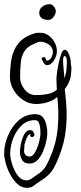

<svg xmlns="http://www.w3.org/2000/svg" viewBox="-30 -548 392 925"><path d="M99 357Q74 357 54 338.5Q34 320 19.5 293Q5 266 -2.5 238Q-10 210 -10 192Q-10 149 8.5 105Q27 61 60.5 31.5Q94 2 140 2Q165 2 177 17.5Q189 33 193.5 54.5Q198 76 198 94Q198 110 192.5 134.5Q187 159 176.5 183.5Q166 208 150 224Q134 240 113 240Q86 240 76 222Q66 204 66 183Q66 175 68.5 158Q71 141 76.5 123Q82 105 91.5 92Q101 79 115 79Q121 79 127 82Q129 83 132.5 92Q136 101 136 101V102Q136 106 132.5 109Q129 112 125 112Q115 112 115 103Q115 103 117 101.5Q119 100 120 100Q111 96 104 107Q97 118 93 131Q89 144 88 149L86 178Q85 189 92 197.5Q99 206 113 206Q125 206 134.5 192.5Q144 179 151 159.5Q158 140 161.5 122Q165 104 165 95Q165 87 164 72Q163 57 157.5 44Q152 31 140 31Q102 30 75 55.5Q48 81 33.5 118.5Q19 156 19 193Q19 206 24 227.5Q29 249 39 270.5Q49 292 63.5 306.5Q78 321 97 321Q110 321 122 312.5Q134 304 144 297Q178 276 191.5 252Q205 228 221 187Q237 145 244 101Q251 57 251 2Q251 -19 249.5 -40Q248 -61 246 -81Q227 -64 199.5 -55.5Q172 -47 143 -47Q110 -47 81.5 -66Q53 -85 35.5 -114.5Q18 -144 18 -175Q18 -223 25.5 -265Q33 -307 59 -339.5Q85 -372 139 -388Q145 -390 151.5 -390Q158 -390 165 -390Q196 -390 220 -362.5Q244 -335 244 -300Q244 -280 230 -257Q216 -234 195 -234Q188 -234 181 -245Q174 -256 172 -260Q172 -261 171.5 -261.5Q171 -262 171 -263Q171 -273 181 -273Q187 -273 190 -267V-265Q190 -264 192 -260Q194 -256 196 -256Q209 -256 217 -270.5Q225 -285 225 -298Q224 -321 204.5 -334Q185 -347 165 -347Q158 -347 151 -344Q144 -341 137 -338Q103 -325 88 -301.5Q73 -278 70 -246Q67 -214 67 -175Q67 -144 88.5 -117Q110 -90 141 -90Q177 -90 202 -95.5Q227 -101 244 -116Q243 -129 242.5 -141.5Q242 -154 242 -167Q242 -178 245 -200.5Q248 -223 253.5 -248Q259 -273 266 -290.5Q273 -308 281 -308Q292 -308 298.5 -295Q305 -282 308.5 -266.5Q312 -251 311 -241L314 -224Q314 -188 307 -165Q300 -142 282 -119Q285 -90 288 -61Q291 -32 291 1Q291 62 282.5 109Q274 156 256 202Q244 233 233 254.5Q222 276 205.5 292.5Q189 309 162 326Q146 336 133 346.5Q120 357 99 357ZM280 -171Q290 -194 291 -226L292 -242Q293 -250 291 -264Q289 -278 281 -278Q277 -278 275.5 -271.5Q274 -265 274 -255Q274 -236 277 -210.5Q280 -185 280 -172ZM204 -452Q184 -452 171.5 -460.5Q159 -469 159 -486Q159 -504 173.5 -515.5Q188 -527 208 -528Q220 -528 229 -517Q238 -506 239 -495Q239 -481 228 -466.5Q217 -452 204 -452Z"/></svg>

Font: Ruge Boogie
Style: Regular
Weight: 400
Designer: Robert E. Leuschke
Foundry: Robert E. Leuschke
Version: Version 1.010; ttfautohint (v1.8.3)